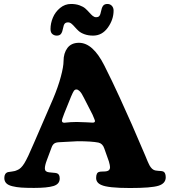

<svg xmlns="http://www.w3.org/2000/svg" viewBox="-20 -946 865 978"><path d="M469.2 -858.4Q481.4 -858.4 486.6 -865.2Q491.7 -872.1 494.1 -886.2Q498 -907.2 505.1 -916.5Q512.2 -925.8 526.9 -925.8Q541 -925.8 549.8 -916.3Q558.6 -906.7 558.6 -892.1Q558.6 -846.2 529.3 -805.4Q500 -764.6 454.1 -764.6Q429.7 -764.6 410.6 -771.5Q391.6 -778.3 380.6 -788.3Q369.6 -798.3 361.1 -808.3Q352.5 -818.4 344.2 -825.2Q335.9 -832 327.1 -832Q314.9 -832 309.6 -825.4Q304.2 -818.8 301.8 -804.7Q297.9 -783.2 291 -773.9Q284.2 -764.6 269 -764.6Q256.3 -764.6 246.8 -772.5Q237.3 -780.3 237.3 -798.3Q237.3 -827.1 249.3 -856Q261.2 -884.8 285.9 -905.3Q310.5 -925.8 341.8 -925.8Q366.2 -925.8 385.3 -918.9Q404.3 -912.1 415.3 -902.1Q426.3 -892.1 435.1 -882.1Q443.8 -872.1 452.1 -865.2Q460.4 -858.4 469.2 -858.4ZM242.7 -194.8 218.3 -129.4Q208.5 -103.5 208.5 -87.9Q208.5 -70.8 229 -68.4Q233.9 -67.4 249 -66.4Q264.2 -65.4 269.5 -63.5Q284.2 -59.1 284.2 -36.6Q284.2 -8.3 252.4 1.5Q220.7 11.2 153.3 11.2Q113.8 11.2 88.6 9.5Q63.5 7.8 42.2 2.4Q21 -2.9 11.5 -13.2Q2 -23.4 2 -39.6Q2 -63.5 20.5 -69.3Q23.9 -70.3 41 -72.3Q58.1 -74.2 67.9 -79.6Q86.9 -86.4 104 -114.3Q121.1 -142.1 153.3 -218.3L250.5 -442.9Q276.4 -504.4 290 -555.7Q303.7 -606.9 303.7 -634.8Q303.7 -675.3 323.5 -701.7Q343.3 -728 382.3 -728Q453.1 -728 511.2 -612.8Q550.3 -535.6 589.8 -449.2Q629.4 -362.8 652.1 -310.8Q674.8 -258.8 720.7 -151.4Q722.7 -147 726.3 -137.7Q730 -128.4 731.9 -124.3Q733.9 -120.1 737.1 -113Q740.2 -106 742.4 -102.3Q744.6 -98.6 747.8 -94.2Q751 -89.8 754.2 -86.9Q757.3 -84 760.7 -82Q770.5 -76.2 787.1 -75.7Q803.7 -75.2 809.1 -73.2Q824.2 -68.4 824.2 -43Q824.2 -11.7 787.6 0Q750.5 11.7 642.1 11.7Q529.3 11.7 496.1 -3.9Q469.7 -15.1 469.7 -39.6Q469.7 -66.4 484.9 -70.3Q490.7 -72.3 503.7 -72.3Q516.6 -72.3 522.5 -73.7Q540.5 -76.7 540.5 -94.2Q540.5 -103.5 534.7 -123.5L511.2 -189.9Q502.9 -214.8 481.4 -219.7Q446.3 -226.6 375.5 -226.6Q365.2 -226.6 283.7 -221.7Q265.1 -221.2 256.3 -214.8Q247.6 -208.5 242.7 -194.8ZM370.6 -324.7Q392.6 -324.7 420.4 -323Q448.2 -321.3 452.1 -321.3Q463.9 -321.3 463.9 -330.1Q463.9 -333 451.2 -362.3L407.2 -448.2Q400.9 -460.4 396.2 -468.3Q391.6 -476.1 384 -483.2Q376.5 -490.2 369.1 -490.2Q361.3 -490.2 356.2 -482.9Q351.1 -475.6 341.8 -453.6L307.1 -367.7Q295.4 -337.9 295.4 -331.1Q295.4 -320.8 308.1 -320.8Q310.1 -320.8 318.1 -321.8Q326.2 -322.8 340.1 -323.7Q354 -324.7 370.6 -324.7Z"/></svg>

Font: Cooper*
Style: Bold
Weight: 700
Designer: Owen Earl
Foundry: indestructible type*
Version: Version 0.001